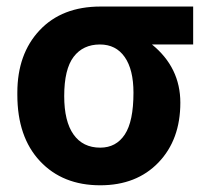

<svg xmlns="http://www.w3.org/2000/svg" viewBox="-20 -548 612 578"><path d="M561.5 -414.1H437.5Q522.9 -344.7 522.9 -238.8Q522.9 -127.4 457 -58.8Q391.1 9.8 281.7 9.8Q168.5 9.8 100.3 -63Q32.2 -135.7 32.2 -262.7V-269Q32.2 -385.7 99.4 -457Q166.5 -528.3 282.7 -528.3H561.5ZM173.3 -258.8Q173.3 -182.6 201.4 -143.1Q229.5 -103.5 281.7 -103.5Q329.6 -103.5 355.7 -143.1Q381.8 -182.6 381.8 -269Q381.8 -338.4 355.5 -376.2Q329.1 -414.1 280.8 -414.1Q230 -414.1 201.7 -377Q173.3 -339.8 173.3 -258.8Z"/></svg>

Font: SteelSelectRoboto
Style: Roboto-Bold
Weight: 700
Designer: Google
Version: Version 2.137; 2017